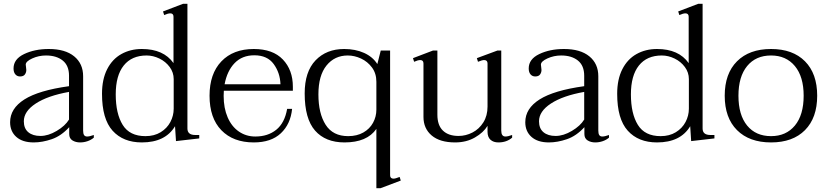

<svg xmlns="http://www.w3.org/2000/svg" viewBox="-20 -737 4336 1007"><path d="M33 -96Q33 -168 108 -215.5Q183 -263 342 -285V-340Q342 -393 309 -419.5Q276 -446 221 -446Q183 -446 149 -430.5Q115 -415 115 -398Q115 -392 116.5 -384.5Q118 -377 118 -370Q118 -357 110.5 -346.5Q103 -336 85 -336Q70 -336 60.5 -347Q51 -358 51 -378Q51 -427 106.5 -453.5Q162 -480 236 -480Q322 -480 369 -441.5Q416 -403 416 -337V-52Q416 -36 421 -28.5Q426 -21 437 -21Q450 -21 472 -29V-15Q458 -3 439 3.5Q420 10 400 10Q377 10 360 -0.5Q343 -11 343 -34V-70Q301 -24 251.5 -7Q202 10 157 10Q98 10 65.5 -19Q33 -48 33 -96ZM342 -110V-255Q230 -235 167.5 -194Q105 -153 105 -101Q105 -63 128.5 -43.5Q152 -24 192 -24Q233 -24 277.5 -50.5Q322 -77 342 -110Z M515 -245Q515 -321 542 -374Q569 -427 616.5 -453.5Q664 -480 724 -480Q838 -480 890 -406V-649Q890 -667 873 -667Q861 -667 841 -658L835 -677L940 -717H963V-63Q963 -29 1004 -29H1025V-11L903 3L898 -75Q847 10 724 10Q626 10 570.5 -51.5Q515 -113 515 -245ZM891 -167V-322Q891 -357 870 -385.5Q849 -414 816 -430Q783 -446 749 -446Q671 -446 629 -393.5Q587 -341 587 -242Q587 -141 623.5 -82Q660 -23 743 -23Q789 -23 822.5 -43.5Q856 -64 873.5 -97Q891 -130 891 -167Z M1154 -261Q1153 -252 1153 -234Q1153 -170 1174 -121.5Q1195 -73 1233 -47Q1271 -21 1319 -21Q1385 -21 1429 -56.5Q1473 -92 1486 -166H1512Q1504 -86 1453 -38Q1402 10 1311 10Q1203 10 1141 -54Q1079 -118 1079 -235Q1079 -350 1141 -415Q1203 -480 1311 -480Q1411 -480 1463.5 -425Q1516 -370 1516 -282V-261ZM1158 -295H1451Q1449 -355 1415.5 -401Q1382 -447 1314 -447Q1250 -447 1210.5 -406Q1171 -365 1158 -295Z M1954 -61Q1905 10 1787 10Q1687 10 1632.5 -52Q1578 -114 1578 -247Q1578 -361 1635 -420.5Q1692 -480 1785 -480Q1844 -480 1889.5 -459.5Q1935 -439 1959 -401L1977 -472H2026V182Q2026 200 2044 200Q2054 200 2076 191L2082 210L1976 250H1954ZM1954 -162V-308Q1954 -352 1931 -383Q1908 -414 1873.5 -430Q1839 -446 1804 -446Q1735 -446 1692.5 -393.5Q1650 -341 1650 -242Q1650 -142 1688 -82.5Q1726 -23 1806 -23Q1852 -23 1885.5 -42Q1919 -61 1936.5 -93Q1954 -125 1954 -162Z M2666 -29V-15Q2637 10 2594 10Q2568 10 2552.5 -4Q2537 -18 2537 -46V-77Q2516 -42 2471 -16Q2426 10 2367 10Q2287 10 2244 -26.5Q2201 -63 2201 -124V-404Q2201 -422 2184 -422Q2172 -422 2152 -413L2146 -432L2251 -472H2274V-135Q2274 -80 2303 -52Q2332 -24 2385 -24Q2423 -24 2458 -42Q2493 -60 2515 -95Q2537 -130 2537 -178V-404Q2537 -422 2519 -422Q2509 -422 2487 -413L2481 -432L2589 -472H2609V-52Q2609 -21 2631 -21Q2644 -21 2666 -29Z M2735 -96Q2735 -168 2810 -215.5Q2885 -263 3044 -285V-340Q3044 -393 3011 -419.5Q2978 -446 2923 -446Q2885 -446 2851 -430.5Q2817 -415 2817 -398Q2817 -392 2818.5 -384.5Q2820 -377 2820 -370Q2820 -357 2812.5 -346.5Q2805 -336 2787 -336Q2772 -336 2762.5 -347Q2753 -358 2753 -378Q2753 -427 2808.5 -453.5Q2864 -480 2938 -480Q3024 -480 3071 -441.5Q3118 -403 3118 -337V-52Q3118 -36 3123 -28.5Q3128 -21 3139 -21Q3152 -21 3174 -29V-15Q3160 -3 3141 3.5Q3122 10 3102 10Q3079 10 3062 -0.5Q3045 -11 3045 -34V-70Q3003 -24 2953.5 -7Q2904 10 2859 10Q2800 10 2767.5 -19Q2735 -48 2735 -96ZM3044 -110V-255Q2932 -235 2869.5 -194Q2807 -153 2807 -101Q2807 -63 2830.5 -43.5Q2854 -24 2894 -24Q2935 -24 2979.5 -50.5Q3024 -77 3044 -110Z M3217 -245Q3217 -321 3244 -374Q3271 -427 3318.5 -453.5Q3366 -480 3426 -480Q3540 -480 3592 -406V-649Q3592 -667 3575 -667Q3563 -667 3543 -658L3537 -677L3642 -717H3665V-63Q3665 -29 3706 -29H3727V-11L3605 3L3600 -75Q3549 10 3426 10Q3328 10 3272.5 -51.5Q3217 -113 3217 -245ZM3593 -167V-322Q3593 -357 3572 -385.5Q3551 -414 3518 -430Q3485 -446 3451 -446Q3373 -446 3331 -393.5Q3289 -341 3289 -242Q3289 -141 3325.5 -82Q3362 -23 3445 -23Q3491 -23 3524.5 -43.5Q3558 -64 3575.5 -97Q3593 -130 3593 -167Z M3781 -235Q3781 -351 3845.5 -415.5Q3910 -480 4024 -480Q4138 -480 4202 -415.5Q4266 -351 4266 -235Q4266 -119 4202 -54.5Q4138 10 4024 10Q3910 10 3845.5 -54.5Q3781 -119 3781 -235ZM4195 -235Q4195 -335 4149 -390.5Q4103 -446 4024 -446Q3944 -446 3898.5 -390.5Q3853 -335 3853 -235Q3853 -134 3898.5 -78.5Q3944 -23 4024 -23Q4103 -23 4149 -78.5Q4195 -134 4195 -235Z"/></svg>

Font: Taviraj Light
Style: Regular
Weight: 300
Designer: Katatrad Team
Foundry: CadsonDemak
Version: Version 1.001